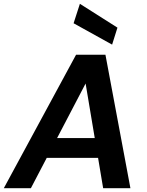

<svg xmlns="http://www.w3.org/2000/svg" viewBox="-42 -987 771 1007"><path d="M-22 0 357 -700H511L642 0H499L407 -549L120 0ZM111 -159 164 -263H533L550 -159ZM546 -753 344 -865 377 -967 574 -842Z"/></svg>

Font: DM Sans
Style: Bold Italic
Weight: 700
Italic angle: -10°
Designer: Colophon Foundry, Jonny Pinhorn
Foundry: Colophon Foundry
Version: Version 4.004;gftools[0.9.30]